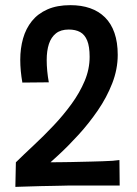

<svg xmlns="http://www.w3.org/2000/svg" viewBox="-20 -720 531 745"><path d="M142.8 -61 41.6 -90.2Q73.2 -121.2 111.4 -156.8Q149.6 -192.4 187.8 -232.8Q226 -273.2 257.7 -316.8Q289.4 -360.4 308.6 -406.1Q327.8 -451.8 327.8 -499.4Q327.8 -539.6 318.3 -562.7Q308.8 -585.8 290.9 -595.6Q273 -605.4 246.6 -605.4Q215.8 -605.4 197.1 -590.5Q178.4 -575.6 169.8 -549.4Q161.2 -523.2 161.2 -486.8Q161.2 -466.4 163.3 -444.4Q165.4 -422.4 169.4 -400.6L66.8 -399.6Q62.8 -421.8 60.7 -444.2Q58.6 -466.6 58.6 -488Q58.6 -532.4 69.5 -570.8Q80.4 -609.2 103.7 -638.2Q127 -667.2 164.2 -683.6Q201.4 -700 253 -700Q295.8 -700 329.6 -688.2Q363.4 -676.4 387.5 -652.5Q411.6 -628.6 424.2 -592.2Q436.8 -555.8 436.8 -507.2Q436.8 -451.2 415.4 -396.4Q394 -341.6 359.4 -291.3Q324.8 -241 284.9 -197.3Q245 -153.6 207.4 -118.9Q169.8 -84.2 142.8 -61ZM39.6 5.2 41.6 -90.2Q71.8 -90.2 103.4 -90.2Q135 -90.2 164.7 -90.2Q194.4 -90.2 217.6 -90.7Q240.8 -91.2 253.6 -91.2Q268.4 -91.8 289.1 -92Q309.8 -92.2 332.5 -93Q355.2 -93.8 377.4 -94.3Q399.6 -94.8 416.8 -96.1Q434 -97.4 443.4 -99L444.4 0Q439 0 419 0Q399 0 371.8 0Q344.6 0 317.2 0Q289.8 0 269.2 0Q248.6 0 242.6 0Q237.6 0 221.9 0.5Q206.2 1 184.9 1.3Q163.6 1.6 140.5 2.1Q117.4 2.6 96 3.4Q74.6 4.2 59.7 4.5Q44.8 4.8 39.6 5.2Z"/></svg>

Font: Truculenta
Style: Regular
Weight: 400
Designer: Ivan Castro, Eva Sanz & Omnibus-Type Team
Foundry: Omnibus-Type
Version: Version 1.002